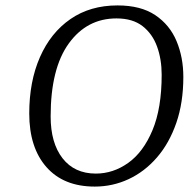

<svg xmlns="http://www.w3.org/2000/svg" viewBox="-20 -679 697 709"><path d="M657 -395Q657 -300 631 -225Q605 -150 559.5 -97.5Q514 -45 455 -17.5Q396 10 330 10Q215 10 151.5 -62Q88 -134 88 -260Q88 -378 127.5 -468Q167 -558 240 -608.5Q313 -659 414 -659Q500 -659 553.5 -623Q607 -587 632 -527Q657 -467 657 -395ZM577 -403Q577 -460 560 -507Q543 -554 506.5 -582.5Q470 -611 410 -611Q301 -611 234 -518.5Q167 -426 167 -249Q167 -151 211 -94.5Q255 -38 334 -38Q398 -38 453.5 -77.5Q509 -117 543 -198Q577 -279 577 -403Z"/></svg>

Font: Arsenal SC
Style: Italic
Weight: 400
Italic angle: -9.10001°
Designer: Andrij Shevchenko
Foundry: Stairsfor
Version: Version 2.001; ttfautohint (v1.8.4.7-5d5b)